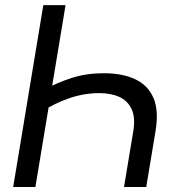

<svg xmlns="http://www.w3.org/2000/svg" viewBox="-20 -748 713 768"><path d="M395 -455.1Q470.2 -455.1 521.2 -430.9Q572.3 -406.7 594 -355.7Q615.7 -304.7 602.1 -223.6L564.9 0H476.1L513.2 -223.6Q522 -277.3 506.8 -310.8Q491.7 -344.2 458.3 -359.9Q424.8 -375.5 377 -375.5Q315.9 -375.5 256.6 -355Q197.3 -334.5 144 -299.8L158.7 -390.1Q210 -418 267.6 -436.5Q325.2 -455.1 395 -455.1ZM242.2 -727.5 121.6 0H32.7L153.3 -727.5Z"/></svg>

Font: Inter 28pt
Style: Italic
Weight: 400
Italic angle: -9.3988°
Designer: Rasmus Andersson
Foundry: rsms
Version: Version 4.001;git-66647c0bb